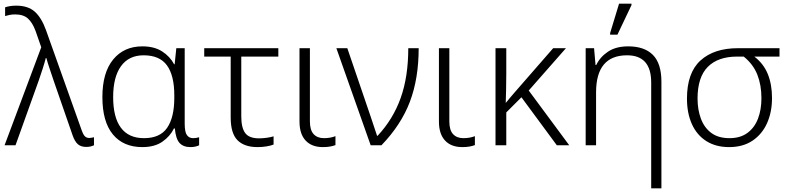

<svg xmlns="http://www.w3.org/2000/svg" viewBox="-20 -796 4326 1052"><path d="M452 9Q424 9 407 -5.5Q390 -20 378 -54L275 -351Q265 -381 253 -416.5Q241 -452 234 -478H231Q224 -451 213.5 -418.5Q203 -386 193 -357L65 0H5L206 -537L175 -626Q158 -672 133 -694.5Q108 -717 63 -717Q45 -717 31.5 -714Q18 -711 8 -708V-756Q20 -760 35 -762.5Q50 -765 69 -765Q133 -765 170 -732.5Q207 -700 232 -631L428 -81Q437 -56 446.5 -48Q456 -40 469 -40Q476 -40 483 -41.5Q490 -43 495 -44V0Q486 4 476 6.5Q466 9 452 9Z M760 10Q656 10 598.5 -59.5Q541 -129 541 -264Q541 -398 600 -470Q659 -542 760 -542Q825 -542 868 -514.5Q911 -487 934 -444H937L946 -532H992V-119Q992 -73 1004 -56Q1016 -39 1038 -39Q1055 -39 1071 -44V0Q1064 4 1051 7Q1038 10 1024 10Q984 10 963.5 -13Q943 -36 938 -92H933Q912 -49 869.5 -19.5Q827 10 760 10ZM769 -39Q857 -39 896 -96Q935 -153 935 -260V-274Q935 -382 895 -437.5Q855 -493 767 -493Q686 -493 643 -433.5Q600 -374 600 -264Q600 -153 642.5 -96Q685 -39 769 -39Z M1391 10Q1319 10 1281.5 -27.5Q1244 -65 1244 -152V-486H1099V-532H1505V-486H1302V-159Q1302 -96 1323.5 -67Q1345 -38 1399 -38Q1419 -38 1441 -41Q1463 -44 1479 -49V-4Q1465 2 1441 6Q1417 10 1391 10Z M1749 10Q1688 10 1654.5 -26Q1621 -62 1621 -130V-532H1678V-131Q1678 -83 1698.5 -61Q1719 -39 1755 -39Q1790 -39 1818 -50V-1Q1805 4 1788 7Q1771 10 1749 10Z M2011 0 1823 -532H1883L2011 -157Q2018 -134 2029 -103Q2040 -72 2046 -52H2049Q2134 -143 2175.5 -259.5Q2217 -376 2217 -532H2274Q2274 -366 2226 -239Q2178 -112 2070 0Z M2513 10Q2452 10 2418.5 -26Q2385 -62 2385 -130V-532H2442V-131Q2442 -83 2462.5 -61Q2483 -39 2519 -39Q2554 -39 2582 -50V-1Q2569 4 2552 7Q2535 10 2513 10Z M3081 -532 2877 -300 3099 0H3031L2837 -263L2754 -180V0H2695V-532H2754V-391Q2754 -347 2753 -306.5Q2752 -266 2751 -232Q2764 -248 2775.5 -261.5Q2787 -275 2800 -290L3011 -532Z M3548 236V-344Q3548 -493 3416 -493Q3246 -493 3246 -290V0H3189V-532H3235L3243 -440H3247Q3268 -484 3311.5 -513Q3355 -542 3422 -542Q3511 -542 3557.5 -495Q3604 -448 3604 -348V236ZM3323 -606V-615L3372 -776H3440V-768L3363 -606Z M3975 10Q3902 10 3850 -23Q3798 -56 3771 -116Q3744 -176 3744 -256Q3744 -397 3818 -464.5Q3892 -532 4024 -532H4251V-486H4113Q4164 -447 4187 -390Q4210 -333 4210 -259Q4210 -182 4183 -121.5Q4156 -61 4103.5 -25.5Q4051 10 3975 10ZM3977 -39Q4036 -39 4075 -67.5Q4114 -96 4133 -145.5Q4152 -195 4152 -258Q4152 -330 4129.5 -387Q4107 -444 4055 -486H4019Q3914 -486 3858 -429.5Q3802 -373 3802 -256Q3802 -195 3820.5 -145.5Q3839 -96 3877.5 -67.5Q3916 -39 3977 -39Z"/></svg>

Font: Noto Sans Light
Style: Regular
Weight: 300
Designer: Monotype Design Team
Foundry: Monotype Imaging Inc.
Version: Version 2.007